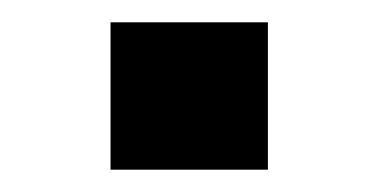

<svg xmlns="http://www.w3.org/2000/svg" viewBox="-20 -356 339 172"><path d="M79 -204V-336H220V-204Z"/></svg>

Font: Nunito Sans 10pt Expanded SemiBold
Style: Regular
Weight: 600
Width: 7
Designer: Vernon Adams
Foundry: Vernon Adams
Version: Version 3.101;gftools[0.9.27]